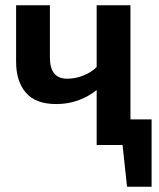

<svg xmlns="http://www.w3.org/2000/svg" viewBox="-20 -549 601 727"><path d="M554 158H461L444 0H346V-208Q279 -155 193 -155Q115 -155 78 -198Q41 -241 41 -315V-529H169V-331Q169 -251 234 -251Q267 -251 297 -263.5Q327 -276 346 -295V-529H474V-97H554Z"/></svg>

Font: Trujillo Medium
Style: Regular
Weight: 500
Designer: Fira Sans original fonts by bBox Type GmbH, Carrois Corporate GbR, & Edenspiekermann AG / Changes by Cristiano Sobral
Foundry: Fira Sans original fonts by bBox Type GmbH, Carrois Corporate GbR, & Edenspiekermann AG / Changes by Cristiano Sobral
Version: Version 4.301;October 17, 2021;FontCreator 14.0.0.2814 64-bi